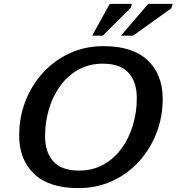

<svg xmlns="http://www.w3.org/2000/svg" viewBox="-20 -955 907 986"><path d="M815.5 -447.5Q815.5 -355 783.8 -272.5Q752 -190 694 -126Q636 -62 556.5 -25.5Q477 11 382 11Q232 11 155.2 -62Q78.5 -135 78.5 -259.5Q78.5 -352 110.2 -434.5Q142 -517 200.2 -581Q258.5 -645 337.8 -681.5Q417 -718 512.5 -718Q662 -718 738.8 -645Q815.5 -572 815.5 -447.5ZM211.5 -255.5Q211.5 -173 254 -126Q296.5 -79 386 -79Q456 -79 511 -109.5Q566 -140 604.2 -192.5Q642.5 -245 662.5 -311.8Q682.5 -378.5 682.5 -451.5Q682.5 -534 640.2 -581Q598 -628 508 -628Q438 -628 383 -597.5Q328 -567 289.8 -514.5Q251.5 -462 231.5 -395.2Q211.5 -328.5 211.5 -255.5ZM601.5 -772 741 -935H867L860 -912.5L663.5 -772ZM453.5 -772 543.5 -935H657.5L651.5 -915L508 -772Z"/></svg>

Font: Newsreader 6pt Medium
Style: Italic
Weight: 500
Italic angle: -17°
Designer: Hugues Gentile
Foundry: Production Type
Version: Version 1.003; ttfautohint (v1.8.3)